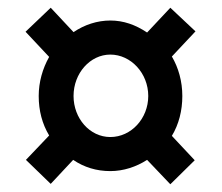

<svg xmlns="http://www.w3.org/2000/svg" viewBox="-20 -601 573 496"><path d="M80 -353C80 -315 89 -281 107 -251L47 -188L111 -126L169 -188C197 -169 229 -159 265 -159C299 -159 332 -170 360 -188L420 -125L483 -187L424 -250C442 -280 451 -315 451 -353C451 -391 441 -426 424 -455L485 -520L420 -581L360 -517C330 -537 299 -548 265 -548C231 -548 198 -537 170 -518L111 -581L46 -519L107 -454C90 -424 80 -389 80 -353ZM170 -353C170 -412 213 -460 265 -460C318 -460 363 -412 363 -353C363 -295 319 -247 265 -247C212 -247 170 -295 170 -353Z"/></svg>

Font: Noto Sans Display SemiCondensed
Style: Bold
Weight: 700
Width: 4
Designer: Monotype Design Team
Foundry: Monotype Imaging Inc.
Version: Version 1.900